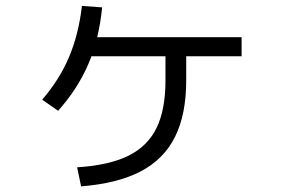

<svg xmlns="http://www.w3.org/2000/svg" viewBox="-20 -623 978 660"><path d="M420.9 -87.4C376.6 -65.6 318 -52.4 245.1 -47.9L258.8 17.6C342.1 11.1 410.3 -6 463.4 -33.7C516.4 -61.4 555.8 -100.9 581.5 -152.3C607.3 -203.8 620.1 -268.6 620.1 -346.7V-463.9H548.8V-346.7C548.8 -279.6 538.6 -225.1 518.1 -183.1C497.6 -141.1 465.2 -109.2 420.9 -87.4ZM217.3 -426.8C195.5 -375.3 164.7 -326.5 125 -280.3L179.7 -242.2C224.6 -292.3 259.3 -345.9 283.7 -402.8C308.1 -459.8 323.9 -524.7 331.1 -597.7L261.7 -602.5C253.9 -536.8 239.1 -478.2 217.3 -426.8ZM259.8 -495.1V-429.7H810.5V-495.1Z"/></svg>

Font: Pretendard Variable
Style: Regular
Weight: 400
Designer: Base glyphs from Inter by Rasmus Andersson; Hangeul glyphs from Noto Sans CJK(Source Han Sans) by Jang Soo-young and Kan
Foundry: Kil Hyung-jin
Version: Version 1.309;Glyphs 3.2 (3225)